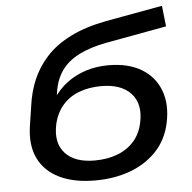

<svg xmlns="http://www.w3.org/2000/svg" viewBox="-52 -777 838 838"><g transform="rotate(-5 366.5 -358.0)"><path d="M332 9Q239 9 175.5 -22Q112 -53 84 -111Q56 -169 68 -251L82 -343Q90 -402 112.5 -454.5Q135 -507 175.5 -551.5Q216 -596 281 -629Q346 -662 440 -680L688 -725L698 -634L430 -585Q361 -572 311.5 -547Q262 -522 234.5 -483Q207 -444 199 -389L194 -357H184Q211 -400 248.5 -428.5Q286 -457 332.5 -472Q379 -487 432 -487Q519 -487 576.5 -452.5Q634 -418 657.5 -356.5Q681 -295 664 -214Q648 -140 600.5 -90.5Q553 -41 484 -16Q415 9 332 9ZM337 -78Q392 -78 436 -94.5Q480 -111 509.5 -144Q539 -177 549 -226Q566 -306 523.5 -352.5Q481 -399 393 -399Q340 -399 296 -382.5Q252 -366 223 -332Q194 -298 183 -248Q167 -169 208.5 -123.5Q250 -78 337 -78Z"/></g></svg>

Font: Nunito Sans 10pt Expanded SemiBold
Style: Italic
Weight: 600
Width: 7
Italic angle: -9°
Designer: Vernon Adams
Foundry: Vernon Adams
Version: Version 3.101;gftools[0.9.27]